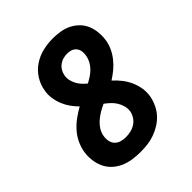

<svg xmlns="http://www.w3.org/2000/svg" viewBox="-206 -873 1012 1012"><g transform="rotate(-45 300.0 -367.5)"><path d="M257 8Q227 8 197.5 3.5Q168 -1 142 -12.5Q116 -24 95 -43.5Q74 -63 62 -89Q50 -115 46.5 -145Q43 -175 48 -205Q53 -234 66.5 -262Q80 -290 101 -313.5Q122 -337 147.5 -355.5Q173 -374 200 -389Q182 -407 167 -428Q152 -449 142 -473.5Q132 -498 128 -525Q124 -552 129 -579Q135 -617 156 -650Q177 -683 209.5 -704.5Q242 -726 279 -734.5Q316 -743 352 -743Q380 -743 408 -738.5Q436 -734 460 -722Q484 -710 503 -691Q522 -672 532.5 -647Q543 -622 545.5 -594Q548 -566 544 -538Q540 -512 528.5 -487Q517 -462 499.5 -440Q482 -418 460.5 -400Q439 -382 415 -367Q436 -348 453.5 -326Q471 -304 483 -278Q495 -252 500 -223Q505 -194 500 -163Q495 -137 483.5 -112Q472 -87 453.5 -66.5Q435 -46 411 -31Q387 -16 361 -7Q335 2 309 5Q283 8 257 8ZM316 -444Q333 -453 349 -463.5Q365 -474 378.5 -488Q392 -502 401 -519Q410 -536 413 -554Q416 -569 414 -584Q412 -599 403.5 -610.5Q395 -622 381 -627.5Q367 -633 351 -633Q336 -633 320.5 -629Q305 -625 291.5 -615Q278 -605 270 -591Q262 -577 259 -561Q256 -543 260 -526Q264 -509 272 -494Q280 -479 291.5 -466.5Q303 -454 316 -444ZM257 -102Q275 -102 293.5 -106Q312 -110 328.5 -120.5Q345 -131 355.5 -147Q366 -163 370 -182Q373 -202 367.5 -221.5Q362 -241 352 -257Q342 -273 328 -286Q314 -299 299 -310Q279 -301 259.5 -289.5Q240 -278 223 -263Q206 -248 194 -229Q182 -210 179 -189Q176 -171 179.5 -153.5Q183 -136 194.5 -124Q206 -112 222.5 -107Q239 -102 257 -102Z"/></g></svg>

Font: Iosevka Curly XBdExObl
Style: Regular
Weight: 800
Width: 7
Italic angle: -9°
Monospace: yes
Designer: Belleve Invis
Foundry: Belleve Invis
Version: Version 11.1.0; ttfautohint (v1.8.3)